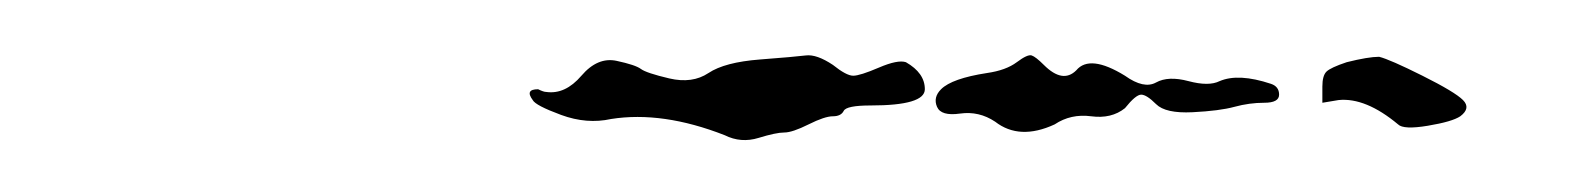

<svg xmlns="http://www.w3.org/2000/svg" viewBox="-20 -220 587 71"><path d="M478 -197Q486 -199 490 -199Q494 -198 506 -192Q518 -186 521 -183Q524 -180 520 -177Q517 -175 508 -173.5Q499 -172 497 -174Q485 -184 475 -183L469 -182V-188Q469 -192 470.5 -193.5Q472 -195 478 -197ZM366 -196Q373 -189 378 -194Q383 -200 396 -192Q403 -187 407.5 -189.5Q412 -192 419.5 -190Q427 -188 431 -190Q438 -193 450 -189Q453 -188 453 -185Q453 -182 447.5 -182Q442 -182 436.5 -180.5Q431 -179 421 -178.5Q411 -178 407.5 -181.5Q404 -185 402 -185Q400 -185 396 -180Q391 -176 383.5 -177Q376 -178 370 -174Q357 -168 348 -175Q342 -179 335 -178Q328 -177 326.5 -180.5Q325 -184 328 -187Q332 -191 345 -193Q352 -194 356 -197Q360 -200 361.5 -199.5Q363 -199 366 -196ZM288 -196Q293 -192 295.5 -192Q298 -192 305 -195Q312 -198 315 -197Q322 -193 322 -187Q322 -181 302 -181Q293 -181 292 -179Q291 -177 288 -177Q285 -177 279 -174Q273 -171 270 -171Q267 -171 260.5 -169Q254 -167 248 -170Q225 -179 206 -176Q197 -174 187.5 -177.5Q178 -181 177 -183Q174 -187 179 -187Q181 -186 182 -186Q189 -185 195 -192Q201 -199 208 -197.5Q215 -196 217 -194.5Q219 -193 227.5 -191Q236 -189 242 -193Q248 -197 261 -198Q274 -199 278 -199.5Q282 -200 288 -196Z"/></svg>

Font: TT2020 Style D
Style: Italic
Weight: 400
Italic angle: -15°
Version: Version 0.2.000